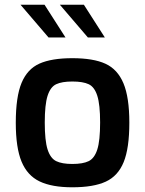

<svg xmlns="http://www.w3.org/2000/svg" viewBox="-20 -790 616 815"><path d="M47 -269Q47 -379 71.5 -438Q96 -497 147.5 -520Q199 -543 287 -543Q376 -543 427.5 -519.5Q479 -496 504 -436.5Q529 -377 529 -269Q529 -161 505 -102Q481 -43 429 -19Q377 5 287 5Q200 5 148 -20Q96 -45 71.5 -104Q47 -163 47 -269ZM405 -270Q405 -346 393 -383.5Q381 -421 356.5 -432.5Q332 -444 287 -444Q243 -444 218.5 -432.5Q194 -421 182 -383.5Q170 -346 170 -270Q170 -193 182 -155.5Q194 -118 218.5 -106Q243 -94 287 -94Q332 -94 356.5 -106Q381 -118 393 -155.5Q405 -193 405 -270ZM67 -770H169L258 -631H186ZM234 -770H336L425 -631H353Z"/></svg>

Font: Exo SemiBold
Style: Regular
Weight: 600
Designer: Natanael Gama
Foundry: Natanael Gama
Version: Version 1.500